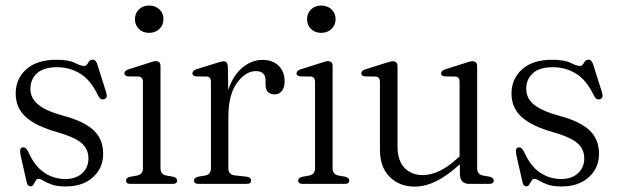

<svg xmlns="http://www.w3.org/2000/svg" viewBox="-20 -680 2281 710"><path d="M221.5 -18Q260.5 -18 283.8 -39.2Q307 -60.5 307 -94Q307 -129.5 280.8 -151.5Q254.5 -173.5 192.5 -191Q112.5 -213.5 75.2 -247.5Q38 -281.5 38 -334Q38 -388.5 77.2 -423.8Q116.5 -459 189 -459Q233.5 -459 256.5 -447.5Q279.5 -436 290.5 -436Q300 -436 306 -447.8Q312 -459.5 322.5 -459.5Q334 -459.5 339.5 -443L372 -340.5Q379.5 -318 366.5 -313.5Q352.5 -308.5 343.5 -325Q316 -383.5 277 -407.5Q238 -431.5 191 -431.5Q141.5 -431.5 117 -409.2Q92.5 -387 92.5 -351.5Q92.5 -317 120.8 -293.5Q149 -270 214 -252Q289.5 -232 325.5 -199Q361.5 -166 361.5 -111Q361.5 -59 324 -24.8Q286.5 9.5 222.5 9.5Q191.5 9.5 171.8 2.5Q152 -4.5 140.5 -11.8Q129 -19 122.5 -19Q116.5 -19 112.2 -12Q108 -5 104 2Q100 9 93.5 9Q82 9 79 -5L56.5 -104Q50.5 -131 61.5 -134.5Q74 -139 84.5 -118.5Q108 -65.5 143.5 -41.8Q179 -18 221.5 -18Z M531 -558.5Q508.5 -558.5 493.8 -572.8Q479 -587 479 -609Q479 -631 493.8 -645.2Q508.5 -659.5 531 -659.5Q554.5 -659.5 569.5 -645.2Q584.5 -631 584.5 -609Q584.5 -587.5 569.5 -573Q554.5 -558.5 531 -558.5ZM573.5 -435.5V-57.5Q573.5 -35.5 594.5 -31L620.5 -26.5Q635 -22.5 635 -12.5Q635 0 618.5 0H462Q446 0 446 -12.5Q446 -22 460 -26L487.5 -31Q508.5 -36 508.5 -57V-377.5Q508.5 -395.5 493 -397L453 -397.5Q440 -399.5 440 -409Q440 -418.5 455 -423.5L527.5 -446.5Q548.5 -454 556 -454Q573.5 -454 573.5 -435.5Z M822.5 -434.5 824 -347Q842 -401.5 876.5 -430Q911 -458.5 950 -458.5Q988.5 -458.5 1010.5 -436.8Q1032.5 -415 1032.5 -379Q1032.5 -356 1022.2 -343.5Q1012 -331 996 -331Q962 -331 962 -368V-382.5Q962 -417 926 -417Q888.5 -417 856.5 -373.8Q824.5 -330.5 824.5 -247V-57.5Q824.5 -34.5 848 -31.5L892.5 -26.5Q908.5 -24 908.5 -12.5Q908.5 0 892 0H714Q697.5 0 697.5 -12.5Q697.5 -22 712 -26.5L739 -31Q760 -35.5 760 -57V-377.5Q760 -396 745 -397L704.5 -397.5Q691.5 -399.5 691.5 -409Q691.5 -418.5 706.5 -424L779 -446.5Q800.5 -453.5 807 -453.5Q821.5 -453.5 822.5 -434.5Z M1167.5 -558.5Q1145 -558.5 1130.2 -572.8Q1115.5 -587 1115.5 -609Q1115.5 -631 1130.2 -645.2Q1145 -659.5 1167.5 -659.5Q1191 -659.5 1206 -645.2Q1221 -631 1221 -609Q1221 -587.5 1206 -573Q1191 -558.5 1167.5 -558.5ZM1210 -435.5V-57.5Q1210 -35.5 1231 -31L1257 -26.5Q1271.5 -22.5 1271.5 -12.5Q1271.5 0 1255 0H1098.5Q1082.5 0 1082.5 -12.5Q1082.5 -22 1096.5 -26L1124 -31Q1145 -36 1145 -57V-377.5Q1145 -395.5 1129.5 -397L1089.5 -397.5Q1076.5 -399.5 1076.5 -409Q1076.5 -418.5 1091.5 -423.5L1164 -446.5Q1185 -454 1192.5 -454Q1210 -454 1210 -435.5Z M1385 -126.5V-377Q1385 -395.5 1369.5 -397L1329 -397.5Q1316 -399 1316 -409Q1316 -418.5 1331 -423.5L1404 -446.5Q1425 -453.5 1432.5 -453.5Q1450 -453.5 1450 -435V-139.5Q1450 -86 1476 -59.2Q1502 -32.5 1544 -32.5Q1572 -32.5 1603.5 -47Q1635 -61.5 1671 -94L1679.5 -101.5V-377Q1679.5 -395.5 1664 -397L1624 -397.5Q1611 -399 1611 -409Q1611 -418.5 1626 -423.5L1698.5 -446.5Q1708.5 -450 1715.2 -451.8Q1722 -453.5 1727 -453.5Q1744.5 -453.5 1744.5 -435V-57.5Q1744.5 -35.5 1765.5 -31L1791.5 -26.5Q1806 -22.5 1806 -12.5Q1806 0 1789.5 0H1715.5Q1680.5 0 1680.5 -38V-72.5Q1632.5 -29 1592.2 -9.5Q1552 10 1513.5 10Q1457 10 1421 -26Q1385 -62 1385 -126.5Z M2055 -18Q2094 -18 2117.2 -39.2Q2140.5 -60.5 2140.5 -94Q2140.5 -129.5 2114.2 -151.5Q2088 -173.5 2026 -191Q1946 -213.5 1908.8 -247.5Q1871.5 -281.5 1871.5 -334Q1871.5 -388.5 1910.8 -423.8Q1950 -459 2022.5 -459Q2067 -459 2090 -447.5Q2113 -436 2124 -436Q2133.5 -436 2139.5 -447.8Q2145.5 -459.5 2156 -459.5Q2167.5 -459.5 2173 -443L2205.5 -340.5Q2213 -318 2200 -313.5Q2186 -308.5 2177 -325Q2149.5 -383.5 2110.5 -407.5Q2071.5 -431.5 2024.5 -431.5Q1975 -431.5 1950.5 -409.2Q1926 -387 1926 -351.5Q1926 -317 1954.2 -293.5Q1982.5 -270 2047.5 -252Q2123 -232 2159 -199Q2195 -166 2195 -111Q2195 -59 2157.5 -24.8Q2120 9.5 2056 9.5Q2025 9.5 2005.2 2.5Q1985.5 -4.5 1974 -11.8Q1962.5 -19 1956 -19Q1950 -19 1945.8 -12Q1941.5 -5 1937.5 2Q1933.5 9 1927 9Q1915.5 9 1912.5 -5L1890 -104Q1884 -131 1895 -134.5Q1907.5 -139 1918 -118.5Q1941.5 -65.5 1977 -41.8Q2012.5 -18 2055 -18Z"/></svg>

Font: Fraunces 72pt Soft Light
Style: Regular
Weight: 300
Version: Version 1.000;[b76b70a41]